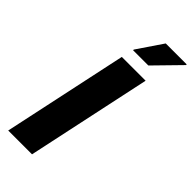

<svg xmlns="http://www.w3.org/2000/svg" viewBox="-283 -949 998 998"><g transform="rotate(45 216.5 -449.5)"><path d="M20 0 167 -688H342L195 0ZM184 -754V-759L279 -899H433V-894L296 -754Z"/></g></svg>

Font: Saira Thin
Style: Bold Italic
Weight: 700
Italic angle: -12°
Version: Version 1.101